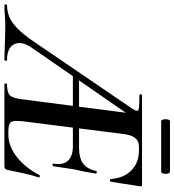

<svg xmlns="http://www.w3.org/2000/svg" viewBox="-40 -812 792 872"><g transform="rotate(90 356.0 -376.0)"><path d="M-56 0Q-60 0 -60 -6Q-60 -12 -56 -12Q-31 -12 -5.5 -21.5Q20 -31 48 -58Q76 -85 110 -135L411 -577Q424 -596 423.5 -603Q423 -610 406.5 -611.5Q390 -613 352 -613Q348 -613 348 -619Q348 -625 352 -625H760Q768 -625 766 -616Q763 -597 759 -571Q755 -545 751.5 -521Q748 -497 745 -482Q744 -478 738.5 -479.5Q733 -481 733 -483Q729 -542 694 -576.5Q659 -611 604 -611H586Q569 -611 557.5 -603.5Q546 -596 539 -581Q532 -566 529 -543L471 -85Q468 -57 470 -42.5Q472 -28 483.5 -23Q495 -18 519 -18H532Q584 -18 633 -56.5Q682 -95 715 -159Q717 -162 722 -160.5Q727 -159 726 -157Q716 -128 707.5 -88.5Q699 -49 692 -15Q689 0 676 0H303Q299 0 299 -6Q299 -12 303 -12Q340 -12 353 -25Q366 -38 371 -81L440 -613L467 -602L136 -123Q105 -77 121 -44.5Q137 -12 192 -12Q197 -12 196 -6Q195 0 192 0Q174 0 147 -1Q120 -2 91.5 -3Q63 -4 40 -4Q9 -4 -10.5 -2Q-30 0 -56 0ZM263 -311 282 -339H467L469 -311ZM675 -222Q674 -218 668 -218.5Q662 -219 663 -223Q671 -267 649.5 -289Q628 -311 585 -311H428L432 -339H592Q636 -339 661.5 -356.5Q687 -374 696 -415Q697 -420 703 -419.5Q709 -419 708 -414Q703 -382 699.5 -363.5Q696 -345 691 -325Q686 -300 683 -275.5Q680 -251 675 -222ZM471 -712Q465 -712 462.5 -722Q460 -732 462.5 -742Q465 -752 471 -752H699Q706 -752 708.5 -742Q711 -732 708.5 -722Q706 -712 699 -712Z"/></g></svg>

Font: Cormorant Garamond Light
Style: Italic
Weight: 300
Italic angle: -10°
Designer: Christian Thalmann (Catharsis Fonts)
Foundry: Catharsis Fonts
Version: Version 4.001